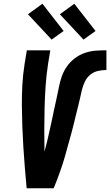

<svg xmlns="http://www.w3.org/2000/svg" viewBox="-20 -1003 587 1023"><path d="M122 0Q117 -54 112.5 -108.5Q108 -163 104.5 -218Q101 -273 99 -328Q97 -383 96.5 -438.5Q96 -494 99 -549.5Q102 -605 111 -662L123 -735H248L236 -662Q227 -603 223 -544.5Q219 -486 217.5 -428Q216 -370 216 -312Q216 -254 217 -196V-195Q225 -223 231.5 -251.5Q238 -280 244.5 -308.5Q251 -337 257 -365.5Q263 -394 269 -422.5Q275 -451 281.5 -479.5Q288 -508 293.5 -537Q299 -566 308.5 -594Q318 -622 335.5 -647.5Q353 -673 378 -692Q403 -711 432 -721Q461 -731 489.5 -733Q518 -735 547 -735V-630Q525 -630 502 -625Q479 -620 460.5 -604.5Q442 -589 432 -567.5Q422 -546 416.5 -524Q411 -502 406.5 -480Q402 -458 396 -436Q390 -414 385 -392Q380 -370 374.5 -348.5Q369 -327 363.5 -305Q358 -283 351.5 -261Q345 -239 339 -217Q333 -195 327 -173Q321 -151 314 -129.5Q307 -108 299 -86Q291 -64 283 -42.5Q275 -21 266 0ZM425 -792 299 -927 376 -983 489 -838ZM255 -792 129 -927 206 -983 319 -838Z"/></svg>

Font: Iosevka Curly Extrabold
Style: Italic
Weight: 800
Italic angle: -9°
Monospace: yes
Designer: Belleve Invis
Foundry: Belleve Invis
Version: Version 22.1.2; ttfautohint (v1.8.4)